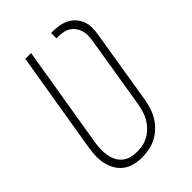

<svg xmlns="http://www.w3.org/2000/svg" viewBox="-218 -831 936 936"><g transform="rotate(-45 250.0 -363.5)"><path d="M199 8Q172 8 146 2Q120 -4 99.5 -19Q79 -34 66 -56Q53 -78 47 -103.5Q41 -129 42 -156Q43 -183 47 -210L134 -735H174L86 -204Q83 -183 82.5 -162Q82 -141 85.5 -120.5Q89 -100 98 -82.5Q107 -65 122.5 -52Q138 -39 158.5 -34Q179 -29 200 -29Q220 -29 240 -33Q260 -37 278.5 -47.5Q297 -58 312.5 -73.5Q328 -89 339 -107.5Q350 -126 356 -146Q362 -166 366 -186L428 -566Q431 -584 431 -601Q431 -618 426 -633.5Q421 -649 411.5 -662Q402 -675 388 -683.5Q374 -692 357.5 -695Q341 -698 323 -698H312V-735H323Q346 -735 368.5 -731Q391 -727 410 -717Q429 -707 443 -691Q457 -675 464.5 -655Q472 -635 472 -612Q472 -589 468 -566L405 -180Q400 -155 392.5 -131Q385 -107 371.5 -85Q358 -63 338.5 -44.5Q319 -26 296 -14Q273 -2 248 3Q223 8 199 8Z"/></g></svg>

Font: Iosevka Extralight
Style: Italic
Weight: 200
Italic angle: -9°
Monospace: yes
Designer: Belleve Invis
Foundry: Belleve Invis
Version: Version 32.5.0; ttfautohint (v1.8.4)